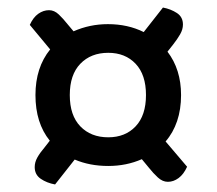

<svg xmlns="http://www.w3.org/2000/svg" viewBox="-20 -548 576 509"><path d="M419 -173 476 -106Q467 -86 453.5 -76Q440 -66 425 -66Q411 -66 398.5 -77.5Q386 -89 375 -103L356 -126Q315 -108 267 -108Q218 -108 178 -125L126 -59Q104 -63 88 -74Q72 -85 72 -105Q72 -118 79 -130.5Q86 -143 98 -157L112 -175Q74 -222 74 -296Q74 -369 113 -417L59 -482Q68 -502 81.5 -511.5Q95 -521 110 -521Q124 -521 136 -509.5Q148 -498 159 -484L175 -465Q218 -484 266 -484Q319 -484 361 -463L412 -528Q433 -524 449 -513.5Q465 -503 465 -483Q465 -470 457.5 -457Q450 -444 439 -430L424 -411Q460 -364 460 -296Q460 -258 449.5 -227Q439 -196 419 -173ZM267 -408Q221 -408 193 -379Q165 -350 165 -296Q165 -242 193 -213Q221 -184 267 -184Q312 -184 339.5 -213Q367 -242 367 -296Q367 -350 339.5 -379Q312 -408 267 -408Z"/></svg>

Font: Baloo 2 Latin Medium
Style: Regular
Weight: 500
Designer: Sarang Kulkarni and Ek Type
Foundry: Ek Type
Version: Version 1.001